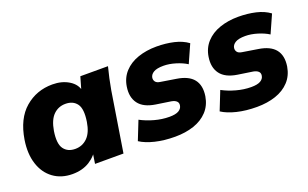

<svg xmlns="http://www.w3.org/2000/svg" viewBox="-66 -812 1789 1116"><g transform="rotate(-20 828.0 -254.0)"><path d="M230 11Q161 11 112 -25Q63 -61 42.5 -125Q22 -189 35 -272Q55 -396 126.5 -457.5Q198 -519 296 -519Q355 -519 398 -492.5Q441 -466 449 -422L440 -418L466 -508H637Q628 -474 620.5 -439Q613 -404 607 -370L548 0H372L386 -91H403Q381 -45 336.5 -17Q292 11 230 11ZM295 -121Q339 -121 370 -151.5Q401 -182 411 -246Q423 -323 399.5 -355Q376 -387 329 -387Q285 -387 254.5 -357Q224 -327 213 -262Q201 -186 224.5 -153.5Q248 -121 295 -121Z M865 11Q797 11 741.5 -2.5Q686 -16 651 -39L697 -155Q734 -135 780.5 -122Q827 -109 873 -109Q911 -109 930 -120Q949 -131 952 -150Q955 -166 945 -176Q935 -186 914 -190L821 -204Q749 -215 719 -255.5Q689 -296 699 -359Q707 -411 740 -447Q773 -483 825 -501Q877 -519 940 -519Q997 -519 1047 -507.5Q1097 -496 1132 -470L1082 -358Q1054 -376 1014.5 -388Q975 -400 940 -400Q899 -400 879 -388Q859 -376 856 -357Q854 -343 862 -332Q870 -321 891 -318L985 -303Q1058 -292 1088.5 -253.5Q1119 -215 1109 -150Q1100 -96 1066.5 -60Q1033 -24 981 -6.5Q929 11 865 11Z M1371 11Q1303 11 1247.5 -2.5Q1192 -16 1157 -39L1203 -155Q1240 -135 1286.5 -122Q1333 -109 1379 -109Q1417 -109 1436 -120Q1455 -131 1458 -150Q1461 -166 1451 -176Q1441 -186 1420 -190L1327 -204Q1255 -215 1225 -255.5Q1195 -296 1205 -359Q1213 -411 1246 -447Q1279 -483 1331 -501Q1383 -519 1446 -519Q1503 -519 1553 -507.5Q1603 -496 1638 -470L1588 -358Q1560 -376 1520.5 -388Q1481 -400 1446 -400Q1405 -400 1385 -388Q1365 -376 1362 -357Q1360 -343 1368 -332Q1376 -321 1397 -318L1491 -303Q1564 -292 1594.5 -253.5Q1625 -215 1615 -150Q1606 -96 1572.5 -60Q1539 -24 1487 -6.5Q1435 11 1371 11Z"/></g></svg>

Font: Mulish ExtraLight Black
Style: Italic
Weight: 900
Italic angle: -9°
Version: Version 3.603